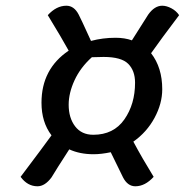

<svg xmlns="http://www.w3.org/2000/svg" viewBox="-20 -671 683 671"><path d="M111 -20Q76 -20 52 -53Q135 -163 160 -198Q125 -244 125 -312Q125 -430 220 -494Q197 -536 147 -618Q177 -651 212 -651Q239 -651 255 -620Q268 -594 281 -565Q294 -536 298 -528Q339 -539 384 -539Q416 -539 441 -530Q457 -555 498 -620Q520 -651 547 -651Q562 -651 579 -642Q596 -633 606 -618Q541 -532 508 -485Q547 -435 547 -359Q547 -309 520 -259Q493 -209 446 -176Q477 -118 517 -53Q487 -20 453 -20Q426 -20 410 -51Q380 -113 367 -139Q334 -132 307 -132Q259 -132 222 -149Q176 -78 160 -51Q137 -20 111 -20ZM306 -200Q377 -200 414.5 -253.5Q452 -307 452 -382Q452 -424 428 -448Q404 -472 342 -472Q335 -472 322 -471.5Q309 -471 301 -471Q261 -435 240.5 -390.5Q220 -346 220 -305Q220 -259 242.5 -229.5Q265 -200 306 -200Z"/></svg>

Font: Lemonada Light
Style: Regular
Weight: 300
Designer: Mohamed Gaber (Arabic), Eduardo Tunni (Latin)
Foundry: Kief Type Foundry
Version: Version 4.004